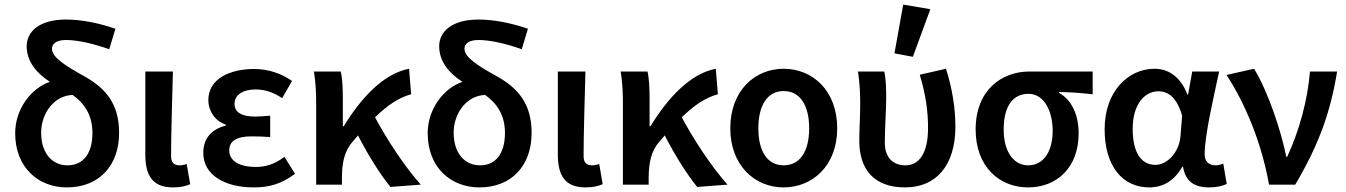

<svg xmlns="http://www.w3.org/2000/svg" viewBox="-20 -803 5853 835"><path d="M271 12C412 12 498 -84 498 -225C498 -354 437 -420 349 -470C266 -516 206 -553 206 -591C206 -612 224 -629 267 -629C316 -629 380 -615 455 -589L482 -678C409 -703 334 -718 267 -718C149 -718 96 -664 96 -602C96 -535 139 -485 197 -447C116 -420 46 -329 46 -224C46 -74 147 12 271 12ZM159 -226C159 -311 216 -388 296 -390C345 -355 382 -305 382 -225C382 -134 341 -84 274 -84C208 -84 159 -135 159 -226Z M732 12C768 12 788 6 807 -2L792 -90C781 -86 770 -84 762 -84C737 -84 724 -95 724 -125C724 -223 729 -369 732 -492H612V-131C612 -43 641 12 732 12Z M1083 12C1148 12 1201 -1 1263 -47L1217 -121C1174 -88 1133 -77 1094 -77C1019 -77 977 -104 977 -149C977 -190 1009 -210 1075 -210C1100 -210 1127 -209 1155 -207V-300C1131 -298 1110 -296 1090 -296C1028 -296 1000 -316 1000 -352C1000 -391 1038 -414 1091 -414C1132 -414 1171 -401 1207 -376L1250 -451C1203 -484 1145 -503 1086 -503C980 -503 886 -461 886 -367C886 -324 912 -278 962 -261V-257C905 -242 864 -206 864 -138C864 -41 959 12 1083 12Z M1355 0H1467V-28C1467 -97 1479 -147 1512 -185C1521 -195 1529 -205 1537 -214C1582 -126 1634 -44 1678 10L1810 0C1741 -77 1662 -197 1611 -293C1668 -348 1716 -379 1768 -393L1759 -504C1648 -483 1550 -377 1475 -254H1471V-373C1471 -418 1469 -462 1462 -492H1345C1354 -443 1355 -387 1355 -348Z M2065 12C2206 12 2292 -84 2292 -225C2292 -354 2231 -420 2143 -470C2060 -516 2000 -553 2000 -591C2000 -612 2018 -629 2061 -629C2110 -629 2174 -615 2249 -589L2276 -678C2203 -703 2128 -718 2061 -718C1943 -718 1890 -664 1890 -602C1890 -535 1933 -485 1991 -447C1910 -420 1840 -329 1840 -224C1840 -74 1941 12 2065 12ZM1953 -226C1953 -311 2010 -388 2090 -390C2139 -355 2176 -305 2176 -225C2176 -134 2135 -84 2068 -84C2002 -84 1953 -135 1953 -226Z M2526 12C2562 12 2582 6 2601 -2L2586 -90C2575 -86 2564 -84 2556 -84C2531 -84 2518 -95 2518 -125C2518 -223 2523 -369 2526 -492H2406V-131C2406 -43 2435 12 2526 12Z M2689 0H2801V-28C2801 -97 2813 -147 2846 -185C2855 -195 2863 -205 2871 -214C2916 -126 2968 -44 3012 10L3144 0C3075 -77 2996 -197 2945 -293C3002 -348 3050 -379 3102 -393L3093 -504C2982 -483 2884 -377 2809 -254H2805V-373C2805 -418 2803 -462 2796 -492H2679C2688 -443 2689 -387 2689 -348Z M3388 12C3513 12 3621 -82 3621 -245C3621 -410 3513 -504 3388 -504C3264 -504 3156 -410 3156 -245C3156 -82 3264 12 3388 12ZM3388 -84C3316 -84 3278 -147 3278 -245C3278 -343 3316 -407 3388 -407C3461 -407 3499 -343 3499 -245C3499 -147 3461 -84 3388 -84Z M3916 12C4053 12 4135 -85 4135 -253C4135 -337 4120 -422 4094 -504L3980 -478C4007 -388 4016 -316 4016 -247C4016 -135 3977 -84 3917 -84C3868 -84 3828 -114 3828 -182C3828 -246 3834 -326 3834 -373C3834 -418 3833 -458 3826 -492H3711C3720 -439 3721 -387 3721 -348C3721 -296 3717 -243 3717 -191C3717 -65 3782 12 3916 12ZM3950 -556 4026 -763 3908 -783 3870 -571Z M4451 12C4578 12 4671 -76 4671 -223C4671 -305 4640 -369 4586 -399V-403C4639 -402 4678 -399 4732 -393V-492H4457C4336 -492 4223 -411 4223 -240C4223 -77 4327 12 4451 12ZM4452 -84C4388 -84 4345 -143 4345 -240C4345 -347 4389 -395 4453 -395C4520 -395 4558 -321 4558 -234C4558 -141 4516 -84 4452 -84Z M4978 12C5038 12 5087 -17 5122 -78H5125C5135 -14 5174 12 5239 12C5273 12 5299 5 5315 -3L5300 -91C5289 -87 5277 -84 5267 -84C5239 -84 5219 -99 5219 -132C5219 -213 5256 -371 5282 -492H5165L5147 -392H5144C5113 -472 5059 -504 5001 -504C4887 -504 4784 -406 4784 -241C4784 -80 4862 12 4978 12ZM5005 -86C4944 -86 4906 -138 4906 -242C4906 -354 4961 -406 5018 -406C5060 -406 5098 -380 5121 -300L5114 -212C5109 -143 5058 -86 5005 -86Z M5499 0H5613C5718 -178 5767 -319 5795 -492H5677C5667 -370 5632 -238 5578 -121H5574C5551 -237 5493 -408 5434 -504L5314 -477C5395 -354 5467 -181 5499 0Z"/></svg>

Font: Source Sans Pro Semibold
Style: Regular
Weight: 600
Designer: Paul D. Hunt
Foundry: Adobe Systems Incorporated
Version: Version 3.006;hotconv 1.0.111;makeotfexe 2.5.65597